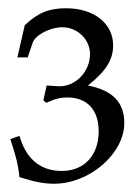

<svg xmlns="http://www.w3.org/2000/svg" viewBox="-20 -706 339 465"><path d="M27 -377 5 -369C18 -330 24 -308 27 -277C65 -265 88 -261 111 -261C197 -261 281 -334 281 -408C281 -458 253 -487 193 -499C236 -533 254 -561 254 -596C254 -649 208 -686 140 -686C98 -686 72 -675 40 -645L22 -567H47L59 -602C65 -621 101 -640 131 -640C168 -640 198 -610 198 -575C198 -533 164 -497 124 -497C118 -497 109 -498 93 -499L85 -463L92 -457C114 -467 127 -470 143 -470C191 -470 219 -440 219 -388C219 -330 184 -292 130 -292C48 -292 32 -364 27 -377Z"/></svg>

Font: Asana Math
Style: Regular
Weight: 400
Version: Version 000.958